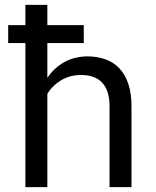

<svg xmlns="http://www.w3.org/2000/svg" viewBox="-20 -770 640 790"><path d="M324.7 -592.8V-666.5H174.8V-750H84.5V-666.5H13.7V-592.8H84.5V0H174.8V-383.8Q186.5 -402.8 202.6 -418Q218.8 -433.1 237.8 -443.4Q253.9 -452.1 272.5 -456.8Q291 -461.4 311 -461.4Q339.8 -461.9 362.3 -454.1Q384.8 -446.3 399.9 -430.2Q415 -414.6 422.9 -390.1Q430.7 -365.7 430.7 -333.5V0H521V-332.5Q521 -385.7 508.1 -424.6Q495.1 -463.4 471.2 -488.8Q447.3 -514.2 413.3 -526.1Q379.4 -538.1 337.9 -538.1Q308.6 -537.6 282.2 -530Q255.9 -522.5 233.4 -507.8Q216.3 -497.1 201.7 -482.4Q187 -467.8 174.8 -449.7V-592.8Z"/></svg>

Font: RobotoMono Nerd Font
Style: Regular
Weight: 400
Monospace: yes
Designer: Google
Version: Version 3.000;Nerd Fonts 3.2.1